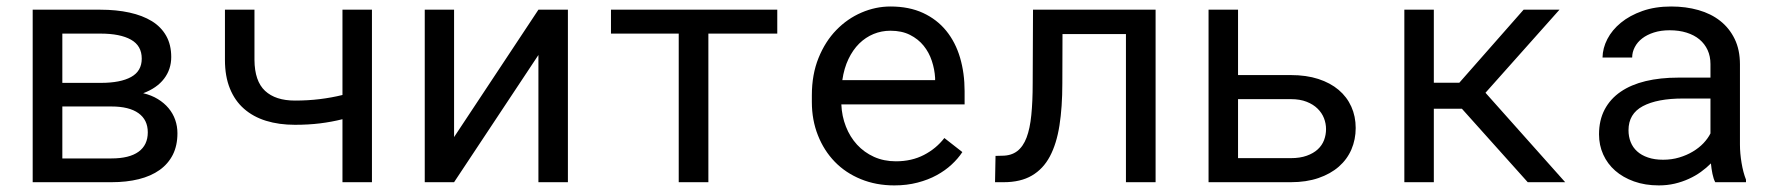

<svg xmlns="http://www.w3.org/2000/svg" viewBox="-20 -558 5441 588"><path d="M80.1 0V-528.3H287.6Q336.4 -528.3 376.5 -519.5Q416.5 -510.7 445.1 -493.2Q473.6 -475.6 489 -448.2Q504.4 -420.9 504.4 -383.3Q504.4 -345.7 482.4 -316.9Q460.4 -288.1 418.5 -272.5Q443.8 -266.6 463.4 -254.6Q482.9 -242.7 496.3 -226.6Q509.8 -210.4 516.6 -190.9Q523.4 -171.4 523.4 -149.9Q523.4 -112.3 509.3 -84.2Q495.1 -56.2 468.8 -37.4Q442.4 -18.6 405 -9.3Q367.7 0 321.3 0ZM170.9 -231.9V-72.8H321.3Q376 -72.8 404.3 -93.3Q432.6 -113.8 432.6 -152.8Q432.6 -190.9 404.1 -211.4Q375.5 -231.9 321.3 -231.9ZM170.9 -304.2H288.6Q349.1 -304.2 381.6 -322.3Q414.1 -340.3 414.1 -378.4Q414.1 -418 381.1 -436.5Q348.1 -455.1 287.6 -455.1H170.9Z M1119.1 0H1028.8V-192.9Q995.6 -184.6 960.2 -180.2Q924.8 -175.8 883.3 -175.8Q834.5 -175.8 794.9 -188Q755.4 -200.2 727.3 -224.9Q699.2 -249.5 684.1 -286.9Q668.9 -324.2 668.9 -374.5V-528.3H759.3V-374.5Q759.8 -309.6 791.7 -279.8Q823.7 -250 883.3 -250Q922.9 -250 959 -254.4Q995.1 -258.8 1028.8 -267.1V-528.3H1119.1Z M1628.9 -528.3H1719.2V0H1628.9V-389.6L1370.6 0H1280.8V-528.3H1370.6V-138.2Z M2360.4 -455.1H2149.4V0H2058.6V-455.1H1851.1V-528.3H2360.4Z M2718.8 9.8Q2663.1 9.8 2616.5 -9.3Q2569.8 -28.3 2536.6 -62.5Q2503.4 -96.7 2484.9 -143.6Q2466.3 -190.4 2466.3 -245.6V-266.1Q2466.3 -330.1 2486.8 -380.6Q2507.3 -431.2 2541.3 -466.1Q2575.2 -501 2618.4 -519.5Q2661.6 -538.1 2707 -538.1Q2764.2 -538.1 2806.9 -518.3Q2849.6 -498.5 2877.9 -463.6Q2906.2 -428.7 2920.2 -381.3Q2934.1 -334 2934.1 -278.8V-238.3H2556.6Q2558.1 -202.1 2570.6 -170.4Q2583 -138.7 2604.7 -115Q2626.5 -91.3 2656.7 -77.6Q2687 -64 2723.6 -64Q2772 -64 2809.6 -83.5Q2847.2 -103 2872.1 -135.3L2927.2 -92.3Q2914.1 -72.3 2894.3 -54Q2874.5 -35.6 2848.6 -21.5Q2822.8 -7.3 2790 1.2Q2757.3 9.8 2718.8 9.8ZM2707 -463.9Q2679.7 -463.9 2655.3 -453.9Q2630.9 -443.8 2611.3 -424.6Q2591.8 -405.3 2578.4 -377.2Q2564.9 -349.1 2559.6 -312.5H2843.8V-319.3Q2842.3 -345.7 2833.7 -371.6Q2825.2 -397.5 2808.6 -418Q2792 -438.5 2766.8 -451.2Q2741.7 -463.9 2707 -463.9Z M3519 -528.3V0H3428.2V-453.6H3233.9L3233.4 -302.2Q3233.4 -230 3224.6 -173.8Q3215.8 -117.7 3195.3 -79.1Q3174.8 -40.5 3140.1 -20.3Q3105.5 0 3053.7 0H3027.3L3028.8 -80.6L3048.8 -81.1Q3076.7 -81.1 3095 -95Q3113.3 -108.9 3123.8 -136.5Q3134.3 -164.1 3138.4 -205.6Q3142.6 -247.1 3142.6 -302.2L3143.6 -528.3Z M3771.5 -328.1H3933.1Q3980.5 -328.1 4017.3 -316.2Q4054.2 -304.2 4079.6 -282.7Q4105 -261.2 4118.4 -231.4Q4131.8 -201.7 4131.8 -166Q4131.8 -130.9 4118.7 -100.3Q4105.5 -69.8 4080.1 -47.6Q4054.7 -25.4 4017.6 -12.7Q3980.5 0 3933.1 0H3681.2V-528.3H3771.5ZM3771.5 -254.4V-73.7H3933.1Q3961.4 -73.7 3981.9 -81.1Q4002.4 -88.4 4015.6 -100.6Q4028.8 -112.8 4034.9 -128.9Q4041 -145 4041 -162.6Q4041 -179.7 4034.7 -196Q4028.3 -212.4 4015.1 -225.3Q4002 -238.3 3981.7 -246.3Q3961.4 -254.4 3933.1 -254.4Z M4457 -225.1H4371.1V0H4280.8V-528.3H4371.1V-304.7H4449.2L4646 -528.3H4755.9L4529.3 -273.9L4773.4 0H4658.7Z M5232.9 0Q5227.5 -10.3 5224.4 -25.6Q5221.2 -41 5219.7 -57.6Q5206.1 -43.9 5189.2 -31.7Q5172.4 -19.5 5152.1 -10.3Q5131.8 -1 5108.9 4.4Q5085.9 9.8 5060.1 9.8Q5018.1 9.8 4984.1 -2.4Q4950.2 -14.6 4926.5 -35.4Q4902.8 -56.2 4889.9 -84.7Q4877 -113.3 4877 -146.5Q4877 -189.9 4894.3 -222.7Q4911.6 -255.4 4943.4 -277.1Q4975.1 -298.8 5019.8 -309.6Q5064.5 -320.3 5119.6 -320.3H5218.3V-361.8Q5218.3 -385.7 5209.5 -404.8Q5200.7 -423.8 5184.6 -437.3Q5168.5 -450.7 5145.3 -458Q5122.1 -465.3 5093.3 -465.3Q5066.4 -465.3 5045.2 -458.5Q5023.9 -451.7 5009.3 -440.4Q4994.6 -429.2 4986.6 -413.8Q4978.5 -398.4 4978.5 -381.8H4887.7Q4888.2 -410.6 4902.6 -438.5Q4917 -466.3 4944.1 -488.5Q4971.2 -510.7 5010 -524.4Q5048.8 -538.1 5098.1 -538.1Q5143.1 -538.1 5181.6 -527.1Q5220.2 -516.1 5248.3 -493.9Q5276.4 -471.7 5292.5 -438.5Q5308.6 -405.3 5308.6 -360.8V-115.2Q5308.6 -88.9 5313.5 -59.3Q5318.4 -29.8 5327.1 -7.8V0ZM5073.2 -68.8Q5099.6 -68.8 5122.6 -75.7Q5145.5 -82.5 5164.3 -93.8Q5183.1 -105 5196.8 -119.4Q5210.4 -133.8 5218.3 -149.4V-256.3H5134.3Q5055.2 -256.3 5011.2 -232.9Q4967.3 -209.5 4967.3 -159.2Q4967.3 -139.6 4973.9 -123Q4980.5 -106.4 4993.7 -94.5Q5006.8 -82.5 5026.9 -75.7Q5046.9 -68.8 5073.2 -68.8Z"/></svg>

Font: Roboto Mono
Style: Regular
Weight: 400
Designer: Google
Version: Version 2.000985; 2015; ttfautohint (v1.3)